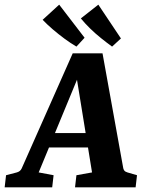

<svg xmlns="http://www.w3.org/2000/svg" viewBox="-36 -804 633 824"><path d="M158 -233H377L391 -171H135ZM493 -82Q494 -77 497.5 -72Q501 -67 511 -64L552 -52L546 0H286L292 -52L359 -64L284 -526H321L130 -64L194 -52L188 0H-16L-10 -52L36 -64Q51 -68 57 -81L276 -575H404ZM483 -639 445 -604Q423 -620 398 -640Q373 -660 350.5 -682Q328 -704 311 -725L386 -784ZM327 -642 292 -604Q268 -618 241.5 -637.5Q215 -657 190.5 -678Q166 -699 147 -719L218 -784Z"/></svg>

Font: Rasa
Style: Italic
Weight: 400
Italic angle: -7.10001°
Designer: Anna Giedrys (Yrsa+Rasa design), David Brezina (Yrsa art-direction, Rasa art-direction, design)
Foundry: Rosetta Type Foundry
Version: Version 2.004